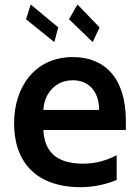

<svg xmlns="http://www.w3.org/2000/svg" viewBox="-20 -799 601 829"><path d="M231.5 -680.8 112.6 -779.5 92.3 -715.9 214.5 -617.2ZM409.8 -680.8 314.6 -779.5 278.1 -715.9 380.3 -617.2ZM523.4 -277C523.4 -468 427.2 -552.6 294.4 -552.6C132.1 -552.6 40.8 -425.1 40.8 -266.3C40.8 -100.9 134.6 9.2 329.2 9.2C382.8 9.2 437.9 -2.8 483.7 -22V-128.9C441.8 -106.5 392.4 -92.3 338.4 -92.3C216.6 -92.3 171.2 -151.6 167.3 -237.6H523.4ZM167.3 -324.2C170.5 -393.8 218 -452.4 294.4 -452.4C368.6 -452.4 407.7 -398.4 408 -324.2Z"/></svg>

Font: TID UI Semi Bold
Style: Regular
Weight: 600
Designer: The TID Project Authors
Foundry: Bakken & Bæck
Version: Version 1.001;hotconv 1.0.109;makeotfexe 2.5.65596